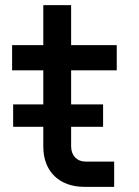

<svg xmlns="http://www.w3.org/2000/svg" viewBox="-20 -725 540 745"><path d="M433 -550H256V-705H148V-550H27V-452H148V-320H31V-233H148V-156C148 -60 210 0 307 0H423V-98H312C278 -98 256 -122 256 -157V-233H380V-320H256V-452H433Z"/></svg>

Font: Tekne LDO SemiBold
Style: Regular
Weight: 600
Monospace: yes
Designer: Alessio Laiso, Mario Rullo, Paolo Rosset
Foundry: Alessio Laiso
Version: Version 1.000;hotconv 1.0.109;makeotfexe 2.5.65596